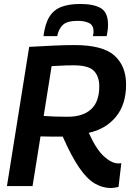

<svg xmlns="http://www.w3.org/2000/svg" viewBox="-20 -937 664 967"><path d="M15 0 127 -701Q199 -705 254 -707.5Q309 -710 355 -710Q497 -710 556 -657.5Q615 -605 615 -511Q615 -411 564 -349Q513 -287 427 -268Q465 -184 504 -149Q543 -114 576 -114Q579 -114 583 -114.5Q587 -115 591 -115L577 4Q572 6 559 8Q546 10 539 10Q496 10 457 -13Q418 -36 379 -92.5Q340 -149 296 -249Q266 -249 239 -249Q212 -249 184 -250L144 0ZM321 -349Q397 -349 438.5 -386.5Q480 -424 480 -502Q480 -552 453 -580Q426 -608 351 -608Q329 -608 313.5 -607.5Q298 -607 281.5 -606Q265 -605 240 -604L200 -353Q226 -351 254.5 -350Q283 -349 321 -349ZM384 -917Q453 -917 488.5 -895.5Q524 -874 524 -813Q524 -785 517 -755H448Q450 -762 450.5 -768Q451 -774 451 -780Q451 -810 428.5 -821Q406 -832 372 -832Q319 -832 297.5 -812.5Q276 -793 268 -755H199Q207 -818 229 -853Q251 -888 289.5 -902.5Q328 -917 384 -917Z"/></svg>

Font: Georama SemiBold
Style: Italic
Weight: 600
Italic angle: -9°
Designer: Jean-Baptiste Levee
Foundry: Production Type
Version: Version 1.000